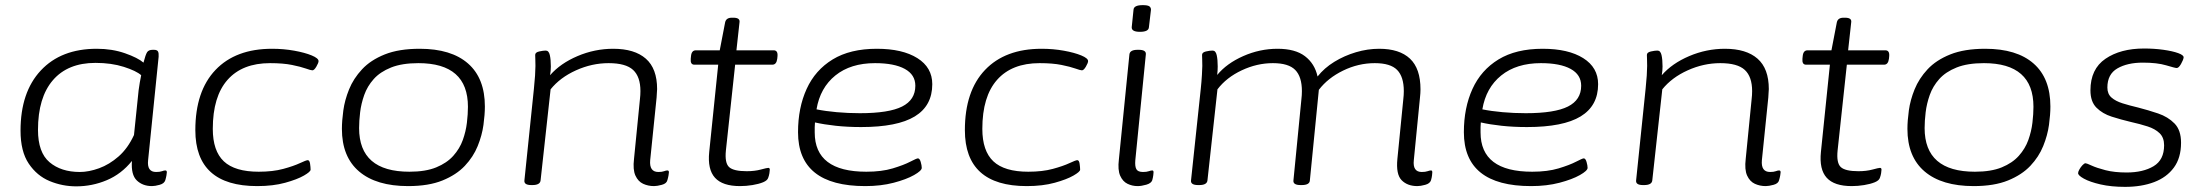

<svg xmlns="http://www.w3.org/2000/svg" viewBox="-20 -719 8591 748"><path d="M277 7Q223 7 173.5 -13.5Q124 -34 92 -81.5Q60 -129 60 -210Q60 -360 139 -444.5Q218 -529 357 -529Q417 -529 467 -511.5Q517 -494 539 -475Q547 -506 553 -515.5Q559 -525 575 -525H579Q592 -525 595.5 -518.5Q599 -512 598 -498L557 -95Q552 -49 588 -49Q603 -49 611 -52Q619 -55 624 -55Q630 -55 630 -48Q630 -45 628.5 -36Q627 -27 624 -17Q620 -4 602 1Q584 6 572 6Q536 6 513 -16Q490 -38 494 -92Q453 -41 396 -17Q339 7 277 7ZM291 -49Q326 -49 366 -63.5Q406 -78 442 -109.5Q478 -141 502 -193L520 -367Q522 -381 524.5 -397Q527 -413 530 -426Q511 -443 462.5 -458.5Q414 -474 352 -474Q244 -474 186 -406.5Q128 -339 128 -213Q128 -125 173 -87Q218 -49 291 -49Z M982 6Q741 6 741 -212Q741 -364 819.5 -446.5Q898 -529 1040 -529Q1085 -529 1126.5 -521.5Q1168 -514 1194.5 -503Q1221 -492 1221 -481Q1221 -474 1212.5 -459.5Q1204 -445 1197 -445Q1191 -445 1171.5 -452Q1152 -459 1117.5 -466Q1083 -473 1032 -473Q924 -473 866.5 -408Q809 -343 809 -217Q809 -131 852 -90.5Q895 -50 988 -50Q1043 -50 1083.5 -61Q1124 -72 1148.5 -83.5Q1173 -95 1179 -95Q1186 -95 1188 -81Q1190 -67 1190 -58Q1190 -50 1164 -35Q1138 -20 1091 -7Q1044 6 982 6Z M1570 6Q1446 6 1379 -51Q1312 -108 1312 -217Q1312 -248 1317.5 -288.5Q1323 -329 1340 -371Q1357 -413 1390.5 -449Q1424 -485 1479 -507Q1534 -529 1615 -529Q1738 -529 1803.5 -471.5Q1869 -414 1869 -304Q1869 -273 1863.5 -232.5Q1858 -192 1841 -150Q1824 -108 1791 -73Q1758 -38 1704 -16Q1650 6 1570 6ZM1575 -50Q1638 -50 1679.5 -67Q1721 -84 1746 -112Q1771 -140 1783 -173.5Q1795 -207 1799 -241Q1803 -275 1803 -303Q1803 -473 1610 -473Q1546 -473 1503.5 -456Q1461 -439 1436 -411Q1411 -383 1399 -349Q1387 -315 1383 -281.5Q1379 -248 1379 -220Q1379 -50 1575 -50Z M2528 6Q2505 6 2485.5 -3Q2466 -12 2455.5 -35Q2445 -58 2450 -100L2473 -332Q2474 -340 2474.5 -348.5Q2475 -357 2475 -364Q2475 -420 2446.5 -446.5Q2418 -473 2351 -473Q2286 -473 2224 -445Q2162 -417 2125 -371L2086 -16Q2084 2 2054 2H2050Q2021 2 2023 -16L2060 -373Q2063 -401 2064.5 -424.5Q2066 -448 2066 -462Q2066 -479 2065.5 -489Q2065 -499 2065 -505Q2065 -515 2080.5 -518.5Q2096 -522 2106 -522Q2118 -522 2122 -504.5Q2126 -487 2126 -460Q2126 -444 2123 -426Q2163 -472 2230 -500.5Q2297 -529 2369 -529Q2452 -529 2496 -490.5Q2540 -452 2540 -372Q2540 -364 2539 -356Q2538 -348 2538 -339L2513 -95Q2509 -49 2545 -49Q2559 -49 2567 -52Q2575 -55 2580 -55Q2586 -55 2586 -48Q2586 -45 2584.5 -36Q2583 -27 2580 -17Q2577 -4 2558.5 1Q2540 6 2528 6Z M2863 6Q2795 6 2765.5 -26.5Q2736 -59 2743 -127L2778 -467H2685Q2669 -467 2671 -490L2672 -500Q2674 -523 2691 -523H2784L2805 -632Q2809 -650 2831 -650H2837Q2864 -650 2861 -632L2849 -523H2994Q3011 -523 3009 -500L3008 -490Q3005 -467 2989 -467H2844L2808 -133Q2803 -84 2820.5 -68Q2838 -52 2889 -52Q2920 -52 2944 -58.5Q2968 -65 2973 -65Q2979 -65 2979 -58Q2979 -53 2977.5 -44Q2976 -35 2973 -27Q2970 -16 2953 -9Q2936 -2 2911.5 2Q2887 6 2863 6Z M3351 6Q3089 6 3089 -204Q3089 -299 3122.5 -372.5Q3156 -446 3224 -487.5Q3292 -529 3396 -529Q3496 -529 3554 -492.5Q3612 -456 3612 -391Q3612 -307 3544 -265.5Q3476 -224 3335 -224Q3282 -224 3236 -229Q3190 -234 3155 -242Q3154 -233 3154 -223.5Q3154 -214 3154 -203Q3154 -50 3355 -50Q3415 -50 3458 -63Q3501 -76 3526 -89Q3551 -102 3556 -102Q3563 -102 3567 -88Q3571 -74 3571 -65Q3571 -54 3541 -37Q3511 -20 3461.5 -7Q3412 6 3351 6ZM3330 -278Q3443 -278 3494.5 -304Q3546 -330 3546 -385Q3546 -428 3505 -450.5Q3464 -473 3389 -473Q3294 -473 3234.5 -425Q3175 -377 3161 -293Q3195 -286 3239.5 -282Q3284 -278 3330 -278Z M3980 6Q3739 6 3739 -212Q3739 -364 3817.5 -446.5Q3896 -529 4038 -529Q4083 -529 4124.5 -521.5Q4166 -514 4192.5 -503Q4219 -492 4219 -481Q4219 -474 4210.5 -459.5Q4202 -445 4195 -445Q4189 -445 4169.5 -452Q4150 -459 4115.5 -466Q4081 -473 4030 -473Q3922 -473 3864.5 -408Q3807 -343 3807 -217Q3807 -131 3850 -90.5Q3893 -50 3986 -50Q4041 -50 4081.5 -61Q4122 -72 4146.5 -83.5Q4171 -95 4177 -95Q4184 -95 4186 -81Q4188 -67 4188 -58Q4188 -50 4162 -35Q4136 -20 4089 -7Q4042 6 3980 6Z M4412 6Q4391 6 4372.5 -3Q4354 -12 4344 -34.5Q4334 -57 4339 -98L4380 -507Q4382 -525 4412 -525H4416Q4446 -525 4444 -507L4403 -95Q4401 -71 4407 -60Q4413 -49 4433 -49Q4447 -49 4455.5 -52Q4464 -55 4469 -55Q4474 -55 4474 -48Q4474 -45 4473 -36.5Q4472 -28 4469 -17Q4465 -5 4446 0.5Q4427 6 4412 6ZM4421 -595Q4388 -595 4389 -613L4396 -681Q4397 -699 4432 -699Q4451 -699 4457.5 -694.5Q4464 -690 4464 -681L4456 -613Q4455 -595 4421 -595Z M5502 6Q5463 6 5440.5 -17Q5418 -40 5424 -100L5447 -332Q5448 -340 5448.5 -348.5Q5449 -357 5449 -364Q5449 -420 5423 -446.5Q5397 -473 5336 -473Q5272 -473 5212.5 -444Q5153 -415 5118 -369L5083 -16Q5082 2 5051 2H5047Q5017 2 5019 -16L5050 -332Q5051 -340 5051.5 -348.5Q5052 -357 5052 -364Q5052 -420 5026 -446.5Q5000 -473 4939 -473Q4877 -473 4817.5 -445Q4758 -417 4723 -371L4684 -16Q4682 2 4652 2H4648Q4618 2 4620 -16L4658 -373Q4661 -401 4662.5 -427.5Q4664 -454 4664 -462Q4664 -479 4663.5 -489Q4663 -499 4663 -505Q4663 -515 4678 -518.5Q4693 -522 4704 -522Q4716 -522 4720 -504.5Q4724 -487 4724 -460Q4724 -445 4722 -427Q4759 -472 4823.5 -500.5Q4888 -529 4957 -529Q5026 -529 5064 -500Q5102 -471 5113 -421Q5139 -454 5178 -478Q5217 -502 5262.5 -515.5Q5308 -529 5353 -529Q5432 -529 5473 -490.5Q5514 -452 5514 -371Q5514 -364 5513.5 -356Q5513 -348 5512 -339L5488 -95Q5483 -49 5519 -49Q5533 -49 5541.5 -52Q5550 -55 5555 -55Q5560 -55 5560 -48Q5560 -45 5559 -36Q5558 -27 5555 -17Q5551 -4 5532.5 1Q5514 6 5502 6Z M5945 6Q5683 6 5683 -204Q5683 -299 5716.5 -372.5Q5750 -446 5818 -487.5Q5886 -529 5990 -529Q6090 -529 6148 -492.5Q6206 -456 6206 -391Q6206 -307 6138 -265.5Q6070 -224 5929 -224Q5876 -224 5830 -229Q5784 -234 5749 -242Q5748 -233 5748 -223.5Q5748 -214 5748 -203Q5748 -50 5949 -50Q6009 -50 6052 -63Q6095 -76 6120 -89Q6145 -102 6150 -102Q6157 -102 6161 -88Q6165 -74 6165 -65Q6165 -54 6135 -37Q6105 -20 6055.5 -7Q6006 6 5945 6ZM5924 -278Q6037 -278 6088.5 -304Q6140 -330 6140 -385Q6140 -428 6099 -450.5Q6058 -473 5983 -473Q5888 -473 5828.5 -425Q5769 -377 5755 -293Q5789 -286 5833.5 -282Q5878 -278 5924 -278Z M6859 6Q6836 6 6816.5 -3Q6797 -12 6786.5 -35Q6776 -58 6781 -100L6804 -332Q6805 -340 6805.5 -348.5Q6806 -357 6806 -364Q6806 -420 6777.5 -446.5Q6749 -473 6682 -473Q6617 -473 6555 -445Q6493 -417 6456 -371L6417 -16Q6415 2 6385 2H6381Q6352 2 6354 -16L6391 -373Q6394 -401 6395.5 -424.5Q6397 -448 6397 -462Q6397 -479 6396.5 -489Q6396 -499 6396 -505Q6396 -515 6411.5 -518.5Q6427 -522 6437 -522Q6449 -522 6453 -504.5Q6457 -487 6457 -460Q6457 -444 6454 -426Q6494 -472 6561 -500.5Q6628 -529 6700 -529Q6783 -529 6827 -490.5Q6871 -452 6871 -372Q6871 -364 6870 -356Q6869 -348 6869 -339L6844 -95Q6840 -49 6876 -49Q6890 -49 6898 -52Q6906 -55 6911 -55Q6917 -55 6917 -48Q6917 -45 6915.5 -36Q6914 -27 6911 -17Q6908 -4 6889.5 1Q6871 6 6859 6Z M7194 6Q7126 6 7096.5 -26.5Q7067 -59 7074 -127L7109 -467H7016Q7000 -467 7002 -490L7003 -500Q7005 -523 7022 -523H7115L7136 -632Q7140 -650 7162 -650H7168Q7195 -650 7192 -632L7180 -523H7325Q7342 -523 7340 -500L7339 -490Q7336 -467 7320 -467H7175L7139 -133Q7134 -84 7151.5 -68Q7169 -52 7220 -52Q7251 -52 7275 -58.5Q7299 -65 7304 -65Q7310 -65 7310 -58Q7310 -53 7308.5 -44Q7307 -35 7304 -27Q7301 -16 7284 -9Q7267 -2 7242.5 2Q7218 6 7194 6Z M7669 6Q7545 6 7478 -51Q7411 -108 7411 -217Q7411 -248 7416.5 -288.5Q7422 -329 7439 -371Q7456 -413 7489.5 -449Q7523 -485 7578 -507Q7633 -529 7714 -529Q7837 -529 7902.5 -471.5Q7968 -414 7968 -304Q7968 -273 7962.5 -232.5Q7957 -192 7940 -150Q7923 -108 7890 -73Q7857 -38 7803 -16Q7749 6 7669 6ZM7674 -50Q7737 -50 7778.5 -67Q7820 -84 7845 -112Q7870 -140 7882 -173.5Q7894 -207 7898 -241Q7902 -275 7902 -303Q7902 -473 7709 -473Q7645 -473 7602.5 -456Q7560 -439 7535 -411Q7510 -383 7498 -349Q7486 -315 7482 -281.5Q7478 -248 7478 -220Q7478 -50 7674 -50Z M8259 9Q8205 9 8163.5 -0.5Q8122 -10 8098.5 -23Q8075 -36 8076 -45Q8076 -50 8081 -59Q8086 -68 8093 -75.5Q8100 -83 8105 -83Q8109 -83 8128.5 -74Q8148 -65 8182.5 -56Q8217 -47 8265 -47Q8329 -47 8370 -71.5Q8411 -96 8411 -153Q8411 -183 8393.5 -200Q8376 -217 8346.5 -226.5Q8317 -236 8281 -244Q8243 -253 8207 -264.5Q8171 -276 8147.5 -299.5Q8124 -323 8124 -367Q8124 -450 8182.5 -490Q8241 -530 8333 -530Q8373 -530 8408.5 -525Q8444 -520 8466 -512Q8488 -504 8487 -495Q8486 -486 8477 -470Q8468 -454 8460 -454Q8454 -454 8419 -464.5Q8384 -475 8328 -475Q8268 -475 8229 -452.5Q8190 -430 8190 -378Q8190 -353 8206 -339Q8222 -325 8249 -316.5Q8276 -308 8310 -300Q8349 -290 8387.5 -277Q8426 -264 8451.5 -238Q8477 -212 8477 -163Q8477 -104 8449 -66Q8421 -28 8372 -9.5Q8323 9 8259 9Z"/></svg>

Font: Asap Expanded Expanded Light
Style: Italic
Weight: 300
Width: 7
Italic angle: -6°
Designer: Pablo Cosgaya
Foundry: Omnibus-Type
Version: Version 3.001; ttfautohint (v1.8.4.7-5d5b)